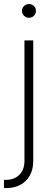

<svg xmlns="http://www.w3.org/2000/svg" viewBox="-36 -745 274 969"><path d="M87.4 -541H131.8V67.4Q131.8 109.9 114.5 140.6Q97.2 171.4 66.7 187.7Q36.1 204.1 -3.4 204.1H-16.1V162.6H-4.4Q35.2 162.6 61.3 137.5Q87.4 112.3 87.4 66.9ZM109.9 -655.3Q95.7 -655.3 85.2 -665.5Q74.7 -675.8 74.7 -689.9Q74.7 -704.6 85.2 -714.6Q95.7 -724.6 109.9 -724.6Q125 -724.6 135.3 -714.6Q145.5 -704.6 145.5 -689.9Q145.5 -675.8 135.3 -665.5Q125 -655.3 109.9 -655.3Z"/></svg>

Font: Inter 17pt ExtraLight
Style: Regular
Weight: 250
Version: Version 4.001;git-66647c0bb